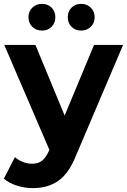

<svg xmlns="http://www.w3.org/2000/svg" viewBox="-30 -770 656 992"><path d="M606 -538 363 33Q326 126 271.5 164Q217 202 140 202Q98 202 57 189Q16 176 -10 153L47 42Q65 58 88.5 67Q112 76 135 76Q167 76 187 60.5Q207 45 223 9L225 4L-8 -538H153L304 -173L456 -538ZM117 -681Q117 -711 137 -730.5Q157 -750 187 -750Q217 -750 236.5 -730.5Q256 -711 256 -681Q256 -651 236.5 -631.5Q217 -612 187 -612Q157 -612 137 -631.5Q117 -651 117 -681ZM320 -681Q320 -711 339.5 -730.5Q359 -750 389 -750Q419 -750 439 -730.5Q459 -711 459 -681Q459 -651 439 -631.5Q419 -612 389 -612Q359 -612 339.5 -631.5Q320 -651 320 -681Z"/></svg>

Font: Idrija
Style: Bold
Weight: 700
Designer: Julieta Ulanovsky
Foundry: Julieta Ulanovsky
Version: Version 7.200